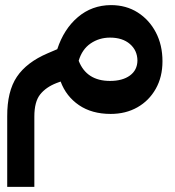

<svg xmlns="http://www.w3.org/2000/svg" viewBox="-20 -438 687 753"><path d="M414.1 8.8Q340.3 8.8 289.8 -25.6Q239.3 -60.1 217.8 -118.2L201.7 -112.3Q160.2 -96.2 137.5 -67.6Q114.7 -39.1 114.7 19V294.9H8.3V18.6Q7.8 -79.6 46.1 -136.7Q84.5 -193.8 167 -229L204.6 -245.1Q230.5 -324.2 285.4 -370.8Q340.3 -417.5 415 -418Q474.6 -418 520 -389.2Q565.4 -360.4 591.3 -310.8Q617.2 -261.2 617.2 -197.8Q617.2 -136.2 590.8 -89.6Q564.5 -43 518.8 -17.1Q473.1 8.8 414.1 8.8ZM411.6 -120.6Q460.4 -120.6 489.5 -141.8Q518.6 -163.1 519 -200.7Q518.6 -240.2 489.5 -265.4Q460.4 -290.5 411.6 -290.5Q369.1 -290.5 335.4 -267.6Q301.8 -244.6 288.6 -199.7Q319.3 -120.6 411.6 -120.6Z"/></svg>

Font: Inter Display Semi Bold
Style: Italic
Weight: 600
Italic angle: -9.39999°
Designer: Rasmus Andersson
Foundry: rsms
Version: Version 4.000;git-4fc901f